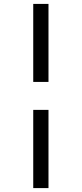

<svg xmlns="http://www.w3.org/2000/svg" viewBox="-20 -760 417 982"><path d="M150 202V-198H228V202ZM150 -341V-740H228V-341Z"/></svg>

Font: Lexend Giga Light
Style: Regular
Weight: 300
Version: Version 1.007